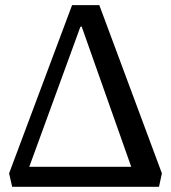

<svg xmlns="http://www.w3.org/2000/svg" viewBox="-20 -720 659 740"><path d="M26.9 0 15.1 -51.8 257.8 -700.2H362.8L604 -51.8L592.8 0ZM92.8 -77.1H485.8L294.9 -617.2H290Z"/></svg>

Font: Literata Book
Style: Regular
Weight: 400
Designer: Latin by Veronika Burian and Jose Scaglione. Greek by Irene Vlachou. Cyrillic by Vera Evstafieva
Foundry: TypeTogether
Version: Version 2.003;PS 002.003;hotconv 1.0.88;makeotf.lib2.5.64775